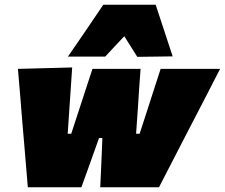

<svg xmlns="http://www.w3.org/2000/svg" viewBox="-20 -794 953 814"><path d="M98 0Q94 -47.5 90 -95Q86 -142.5 82 -191L74.5 -278Q70 -335 65.5 -390Q61 -445 56 -502L286 -508Q283.5 -468.5 280.2 -421.5Q277 -374.5 274 -331L267 -227H282L316.5 -332.5Q331 -377 344.5 -418.2Q358 -459.5 372 -502H576Q573 -461.5 570 -418.5Q567 -375.5 564.5 -334L557 -227H572L607 -335Q620.5 -376.5 634.8 -421Q649 -465.5 661 -502H913Q884 -445.5 855.8 -390.5Q827.5 -335.5 798 -279L753 -192Q702 -93 654 0H405Q406.5 -31.5 408 -65.8Q409.5 -100 411 -133L414 -209H400L371 -128Q360 -96.5 348.2 -64Q336.5 -31.5 325 0ZM562 -553Q548.5 -574.5 534.8 -596.2Q521 -618 507 -640.5Q486 -618.5 465.8 -596.8Q445.5 -575 426 -554H268Q306.5 -609.5 343.5 -664Q380.5 -718.5 418 -774H640L712 -555Z"/></svg>

Font: Commissioner Black
Style: Italic
Weight: 900
Italic angle: -12°
Designer: Kostas Bartsokas
Foundry: Kostas Bartsokas
Version: Version 1.000; ttfautohint (v1.8.3)